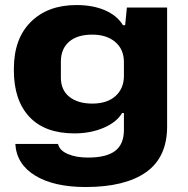

<svg xmlns="http://www.w3.org/2000/svg" viewBox="-20 -566 750 764"><path d="M320.8 178.2Q195.3 178.2 120.6 133.1Q45.9 87.9 41 6.8H210.9Q216.8 32.7 250 46.9Q283.2 61 330.1 61Q403.3 61 438.2 34.4Q473.1 7.8 473.1 -48.8V-116.2H465.8Q444.3 -79.6 392.3 -57.4Q340.3 -35.2 275.9 -35.2Q158.7 -35.2 96.9 -101.1Q35.2 -167 35.2 -286.1V-292Q35.2 -412.1 102.8 -479Q170.4 -545.9 284.2 -545.9Q350.1 -545.9 398.2 -524.9Q446.3 -503.9 469.2 -465.8H478L484.9 -536.1H645V-63Q645 60.1 561.3 119.1Q477.5 178.2 320.8 178.2ZM347.2 -153.8Q406.7 -153.8 439.9 -184.1Q473.1 -214.4 473.1 -264.2V-318.8Q473.1 -369.6 438.7 -398.9Q404.3 -428.2 347.2 -428.2Q287.1 -428.2 254.6 -399.7Q222.2 -371.1 222.2 -320.8V-257.8Q222.2 -207.5 256.1 -180.7Q290 -153.8 347.2 -153.8Z"/></svg>

Font: Hubot Sans Expanded
Style: Bold
Weight: 700
Width: 7
Designer: Deni Anggara
Foundry: GitHub
Version: Version 1.001;gftools[0.9.31]